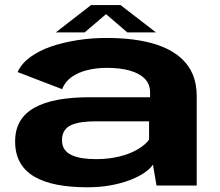

<svg xmlns="http://www.w3.org/2000/svg" viewBox="-20 -748 885 774"><path d="M332.5 7Q383 7 426.5 -1Q470 -9 504.2 -22.2Q538.5 -35.5 562 -51.5Q585.5 -67.5 596.5 -84.5L611 0H773V-360.5Q773 -440.5 730.5 -492.2Q688 -544 607 -569.5Q526 -595 409 -595Q350 -595 293 -586.2Q236 -577.5 187 -560.8Q138 -544 102.2 -518Q66.5 -492 51 -457.5L230.5 -388.5Q241.5 -418 268 -437Q294.5 -456 331.5 -465.2Q368.5 -474.5 410 -474.5Q464 -474.5 503 -463.5Q542 -452.5 563.5 -430.8Q585 -409 585 -375V-356H340Q269 -356 213.5 -345.8Q158 -335.5 119.5 -314.2Q81 -293 61 -259.2Q41 -225.5 41 -178Q41 -128 61 -92.8Q81 -57.5 119.2 -35.5Q157.5 -13.5 211.2 -3.2Q265 7 332.5 7ZM368 -106.5Q338 -106.5 312.8 -110.2Q287.5 -114 268.8 -122.8Q250 -131.5 240 -146Q230 -160.5 230 -183.5Q230 -206 239.8 -221Q249.5 -236 267.5 -244Q285.5 -252 310.8 -255.5Q336 -259 367 -259H581V-185.5Q567 -165 536 -146.5Q505 -128 461.8 -117.2Q418.5 -106.5 368 -106.5ZM205 -617.5H321.5L407.5 -691L493 -617.5H608.5L466 -727.5H347Z"/></svg>

Font: Anybody Expanded
Style: Bold
Weight: 700
Width: 7
Designer: Tyler Finck
Foundry: Etcetera Type Company
Version: Version 1.113;gftools[0.9.25]